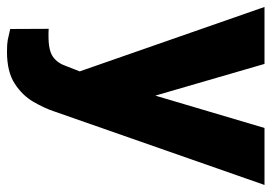

<svg xmlns="http://www.w3.org/2000/svg" viewBox="-134 -434 782 553"><g transform="rotate(90 256.5 -157.0)"><path d="M163.6 -528.3 254.9 -213.9 348.1 -528.3H512.2L299.8 79.1Q291 105.5 272.9 137Q254.9 168.5 220.7 190.9Q186.5 213.4 128.4 213.4Q106.4 213.4 94.7 211.2Q83 209 63 204.1L62.5 93.3Q68.4 93.8 74 93.8Q79.6 93.8 84.5 93.8Q125 93.8 143.3 80.8Q161.6 67.9 170.4 41.5L185.1 3.9L-0.5 -528.3Z"/></g></svg>

Font: Vazirmatn RD FD ExtraBold
Style: Regular
Weight: 800
Designer: Saber Rastikerdar
Foundry: Saber Rastikerdar
Version: Version 33.003